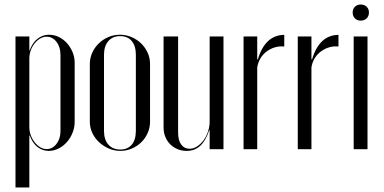

<svg xmlns="http://www.w3.org/2000/svg" viewBox="-20 -655 1684 843"><path d="M108.8 -464V-495H48V168H108.8V-33.6V-59.9H110.8Q122.6 -26.8 144.6 -9.6Q166.6 7.5 193.8 7.5Q216.4 7.5 236.9 -2.8Q257.5 -13.1 273.2 -30.7Q288.9 -48.2 298.3 -71.4Q307.8 -94.6 307.8 -119.4V-379.8Q307.8 -404.1 298.5 -426.4Q289.2 -448.6 273.9 -465.6Q258.6 -482.6 238.2 -492.6Q217.9 -502.5 195.2 -502.5Q167.4 -502.5 144.9 -485Q122.4 -467.5 110.1 -433.4H108.8ZM108.8 -96.9V-398.2Q108.8 -416.2 114.9 -433.5Q121.1 -450.8 131.9 -464.2Q142.6 -477.8 156.1 -485.8Q169.6 -493.9 184.5 -493.9Q210.6 -493.9 228.1 -471.1Q245.5 -448.4 245.5 -414.6V-78.9Q245.5 -45.8 227.9 -23.1Q210.4 -0.4 184.9 -0.4Q170.2 -0.4 156.8 -8.4Q143.2 -16.5 132.5 -30Q121.8 -43.5 115.2 -60.8Q108.8 -78.1 108.8 -96.9Z M506.9 -502.5Q533.4 -502.5 557.6 -492.2Q581.7 -481.8 599.7 -464.4Q617.6 -446.9 628.2 -423.6Q638.8 -400.3 638.8 -374.1V-120.5Q638.8 -94.7 628.5 -71.3Q618.2 -47.8 600.5 -30.5Q582.8 -13.1 559 -2.8Q535.2 7.5 508.5 7.5Q481.6 7.5 457.5 -3Q433.3 -13.6 414.7 -31Q396.1 -48.4 385.2 -71.5Q374.4 -94.6 374.4 -120.5V-374.1Q374.4 -399.9 384.9 -423.2Q395.3 -446.5 413.5 -464.2Q431.6 -481.9 455.6 -492.2Q479.7 -502.5 506.9 -502.5ZM507.4 -496.5Q474.6 -496.5 455.6 -474.4Q436.6 -452.4 436.6 -414.2V-80.4Q436.6 -42.2 455.6 -20.4Q474.7 1.5 507.8 1.5Q540.4 1.5 558.5 -19.9Q576.5 -41.2 576.5 -80.4V-414.2Q576.5 -453.4 558.3 -474.9Q540.1 -496.5 507.4 -496.5Z M898.5 -82.9H900.5V-52.9V0H961.2V-495H900.5V-121.2Q900.5 -98.5 893.2 -77.1Q886 -55.6 873.6 -39Q861.1 -22.4 845.4 -12.1Q829.8 -1.9 812.9 -1.9Q789.1 -1.9 775.6 -20.3Q762 -38.8 762 -72.4V-495H698.2V-94.1Q698.2 -72.8 706 -53.9Q713.8 -35 727.4 -21.4Q741 -7.9 759.4 -0.2Q777.8 7.5 799.2 7.5Q835.1 7.5 859.4 -15.1Q883.6 -37.8 898.5 -82.9Z M1109.4 -495V-424.6V-394.6H1112.4Q1119.8 -420.8 1131.2 -440.9Q1142.6 -461.1 1157 -474.6Q1171.4 -488 1189.4 -494.9Q1207.5 -501.9 1228.1 -501.9V-450.8Q1206.2 -453 1186.5 -447Q1166.8 -441 1150.4 -428.7Q1134.1 -416.4 1123.4 -398.7Q1112.8 -381 1109.4 -358.9V0H1049.4V-495Z M1347.4 -495V-424.6V-394.6H1350.4Q1357.8 -420.8 1369.2 -440.9Q1380.6 -461.1 1395 -474.6Q1409.4 -488 1427.4 -494.9Q1445.5 -501.9 1466.1 -501.9V-450.8Q1444.2 -453 1424.5 -447Q1404.8 -441 1388.4 -428.7Q1372.1 -416.4 1361.4 -398.7Q1350.8 -381 1347.4 -358.9V0H1287.4V-495Z M1532.9 -495V0H1593.6V-495ZM1528.4 -600.2Q1528.4 -584.4 1538.2 -574.4Q1548 -564.4 1563.6 -564.4Q1579.9 -564.4 1589.9 -574.4Q1599.9 -584.4 1599.9 -600.2Q1599.9 -615.5 1589.9 -625.3Q1579.9 -635.1 1563.6 -635.1Q1548 -635.1 1538.2 -625.3Q1528.4 -615.5 1528.4 -600.2Z"/></svg>

Font: Moniqa Black
Style: Regular
Weight: 900
Designer: Rajesh Rajput
Foundry: Rajesh Rajput
Version: Version 1.000